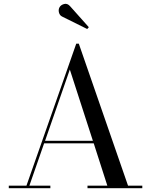

<svg xmlns="http://www.w3.org/2000/svg" viewBox="-20 -996 800 1016"><path d="M308.5 -908.5Q296 -914.5 292 -929.8Q288 -945 295 -957.5Q302 -970 319.2 -974.8Q336.5 -979.5 351 -963L450 -852L441.5 -842.5ZM26.5 -13.5H120L383.5 -765H397L657.5 -13.5H733V0H443V-13.5H548L476 -237.5H213.5L135.5 -13.5H246.5V0H26.5ZM349.5 -628 218.5 -251H471.5Z"/></svg>

Font: Bodoni Moda 16pt
Style: Regular
Weight: 400
Version: Version 2.3